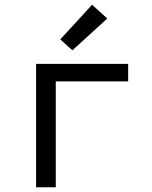

<svg xmlns="http://www.w3.org/2000/svg" viewBox="-20 -789 640 809"><path d="M132 0V-520H520V-446H215V0ZM285 -577 234 -623 368 -769 432 -711Z"/></svg>

Font: Bmono
Style: Regular
Weight: 400
Monospace: yes
Designer: Belleve Invis
Foundry: Belleve Invis
Version: Version 11.2.2; ttfautohint (v1.8.2)